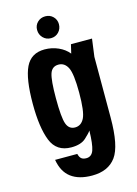

<svg xmlns="http://www.w3.org/2000/svg" viewBox="-135 -802 760 1065"><g transform="rotate(-15 244.5 -269.5)"><path d="M258.4 191Q351.2 191 395.5 130.2Q439.8 69.4 439.8 -93.4V-441.8L453.4 -543.4H332.4L320.4 -492.6Q298.4 -520.4 261.6 -536.9Q224.8 -553.4 183 -553.4Q105.4 -553.4 73.8 -487.9Q42.2 -422.4 42.2 -277.8Q42.2 -142.4 72.3 -66.2Q102.4 10 187.6 10Q242.4 10 270.8 -15.7Q299.2 -41.4 307.2 -54.6Q305.6 23.4 294.1 56.5Q282.6 89.6 251.6 89.6Q233.8 89.6 223.7 81.5Q213.6 73.4 208.8 53.6H81.4Q93.2 123.8 137.9 157.4Q182.6 191 258.4 191ZM235.8 -452Q271 -452 289 -416.3Q307 -380.6 307 -272.2Q307 -163.8 289 -127.6Q271 -91.4 235.8 -91.4Q200.4 -91.4 187.3 -128.1Q174.2 -164.8 174.2 -275.8Q174.2 -378.2 186.4 -415.1Q198.6 -452 235.8 -452ZM234.4 -604.2Q261.2 -604.2 279 -622.8Q296.8 -641.4 296.8 -668.5Q296.8 -694 279 -711.9Q261.2 -729.8 234.4 -729.8Q207.6 -729.8 189.5 -712.1Q171.4 -694.4 171.4 -668.2Q171.4 -641.4 189.5 -622.8Q207.6 -604.2 234.4 -604.2Z"/></g></svg>

Font: Secuela Light
Style: Regular
Weight: 300
Designer: Fernando Haro
Foundry: deFharo
Version: Version 1.708